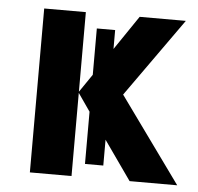

<svg xmlns="http://www.w3.org/2000/svg" viewBox="-44 -591 658 637"><g transform="rotate(5 284.5 -273.0)"><path d="M78.1 -545.9H216.8V-280.8L257.8 -340.8V-495.1H318.8V-432.1L396 -545.9H549.8L363.8 -284.2L568.8 0H410.2L318.8 -129.9V-43.9H257.8V-217.8L216.8 -276.9V0H78.1Z"/></g></svg>

Font: Droid Sans
Style: Bold
Weight: 700
Foundry: Ascender Corporation
Version: Version 1.00 build 112